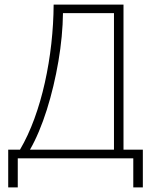

<svg xmlns="http://www.w3.org/2000/svg" viewBox="-20 -696 678 844"><path d="M16.1 127.9V-38.1H67.9Q103.5 -98.6 131.1 -174.1Q158.7 -249.5 177.2 -333Q195.8 -416.5 205.6 -503.9Q215.3 -591.3 215.8 -675.8H522.9V-38.1H607.9V127.9H565.9V0H58.1V127.9ZM481 -638.2H256.8Q256.3 -588.9 251.2 -535.2Q246.1 -481.4 236.8 -426.8Q227.5 -372.1 214.6 -317.9Q201.7 -263.7 185.8 -213.4Q169.9 -163.1 151.1 -118.4Q132.3 -73.7 111.8 -38.1H481Z"/></svg>

Font: Clear Sans Thin
Style: Regular
Weight: 250
Foundry: Intel Corporation
Version: Version 1.00